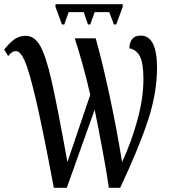

<svg xmlns="http://www.w3.org/2000/svg" viewBox="-22 -897 807 917"><path d="M54 -653Q34 -653 17 -629L-2 -660Q20 -689 44.5 -707.5Q69 -726 101 -726Q143 -726 170.5 -677Q198 -628 225 -508.5Q252 -389 300 -123L409 -444Q380 -574 335 -714H435Q466 -605 501 -442Q536 -279 561 -123Q605 -217 634 -322.5Q663 -428 663 -520Q663 -597 645.5 -629Q628 -661 596 -666Q596 -693 609 -710Q622 -727 650 -727Q728 -727 728 -572Q728 -456 686 -326Q644 -196 552 0H498Q489 -64 468.5 -175.5Q448 -287 430 -373L297 0H235Q183 -278 150 -419Q117 -560 96 -606.5Q75 -653 54 -653ZM243 -864V-877H564V-864L533 -780H522L500 -839H430L409 -780H398L378 -839H306L285 -780H274Z"/></svg>

Font: Noto Serif Cond
Style: Regular
Weight: 400
Width: 3
Designer: Monotype Design Team
Foundry: Monotype Imaging Inc.
Version: Version 1.001